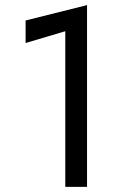

<svg xmlns="http://www.w3.org/2000/svg" viewBox="-20 -730 490 750"><path d="M80 -650 320 -710V0H235V-608L80 -562Z"/></svg>

Font: Venryn Sans
Style: Regular
Weight: 400
Designer: Owen Earl, indestructible type* (font) & Cristiano Sobral (main changes)
Version: Version 3.600; ttfautohint (v1.8.3)